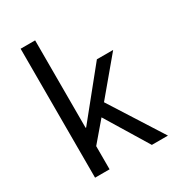

<svg xmlns="http://www.w3.org/2000/svg" viewBox="-172 -815 838 918"><g transform="rotate(-30 247.0 -356.0)"><path d="M162.6 -711.9V-229H165.5L373 -485.8H462.9L299.8 -291L484.9 0H396L253.4 -234.4L162.6 -127.9V0H82.5V-711.9Z"/></g></svg>

Font: Varta
Style: Regular
Weight: 400
Designer: Joana Correia, Viktoriya Grabowska, Eben Sorkin
Foundry: Sorkin Type
Version: Version 1.003; ttfautohint (v1.3) -l 8 -r 24 -G 200 -x 12 -H